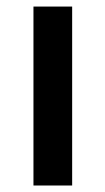

<svg xmlns="http://www.w3.org/2000/svg" viewBox="-20 -571 324 591"><path d="M202.1 0H83V-550.8H202.1Z"/></svg>

Font: Allerta Stencil
Style: Regular
Weight: 400
Designer: Matt McInerney
Foundry: Matt McInerney
Version: Version 1.02